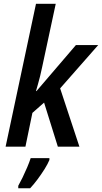

<svg xmlns="http://www.w3.org/2000/svg" viewBox="-20 -780 542 1021"><path d="M9.8 0 171.4 -759.8H276.4L204.1 -422.9Q199.2 -398.4 193.4 -375.5Q187.5 -352.5 181.9 -332.5Q176.3 -312.5 171.4 -295.9H174.3L383.8 -540.5H502.4L299.8 -310.1L402.3 0H287.6L214.4 -234.4L152.3 -179.7L115.2 0ZM77.1 221.2V208Q87.4 189.9 100.1 163.8Q112.8 137.7 124.5 110.1Q136.2 82.5 143.1 61H242.7V70.8Q234.4 91.3 217.3 118.7Q200.2 146 179.9 173.3Q159.7 200.7 140.1 221.2Z"/></svg>

Font: Open Sans SemiCondensed SemiBold
Style: Italic
Weight: 600
Width: 4
Italic angle: -12°
Designer: Monotype Design Team
Foundry: Monotype Imaging Inc.
Version: Version 3.000